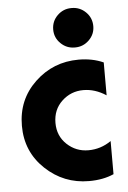

<svg xmlns="http://www.w3.org/2000/svg" viewBox="-54 -797 566 849"><g transform="rotate(-5 228.5 -372.5)"><path d="M297 -757Q333 -757 359 -731.5Q385 -706 385 -669Q385 -633 359 -607.5Q333 -582 297 -582H295Q259 -582 233 -607.5Q207 -633 207 -669Q207 -706 233 -731.5Q259 -757 295 -757ZM417 -156V-9Q370 12 307 12Q195 12 113.5 -65Q32 -142 32 -257Q32 -373 113 -450Q194 -527 307 -527Q368 -527 417 -505V-359Q368 -391 316 -391Q261 -391 221 -353.5Q181 -316 181 -257Q181 -199 221 -161.5Q261 -124 316 -124Q371 -124 417 -156Z"/></g></svg>

Font: Freely
Style: Bold
Weight: 700
Designer: Kris Sowersby
Foundry: Klim Type Foundry
Version: Version 1.006;hotconv 1.0.113;makeotfexe 2.5.65598;200799169